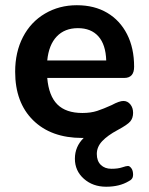

<svg xmlns="http://www.w3.org/2000/svg" viewBox="-20 -521 571 736"><path d="M161.1 -289.1H387.2Q385.3 -350.1 357.2 -381.6Q329.1 -413.1 278.6 -413.1Q228 -413.1 197.5 -381.1Q167 -349.1 161.1 -289.1ZM473.1 173.8Q438 194.8 387 194.8Q335.9 194.8 301.5 164.3Q267.1 133.8 267.1 87.4Q267.1 41 300.8 7.8H294.9Q175.8 7.8 106.9 -60.1Q38.1 -127.9 38.1 -246.1Q38.1 -321.3 68.1 -379.2Q98.1 -437 152.6 -469Q207 -501 274.4 -501Q341.8 -501 390.9 -471.9Q439.9 -442.9 467 -389.9Q494.1 -336.9 494.1 -265.1Q494.1 -222.2 456.1 -222.2H161.1Q167 -153.3 200 -120.6Q232.9 -87.9 295.9 -87.9Q328.1 -87.9 352.5 -95.9Q377 -104 408.2 -118.2Q438 -134.3 453.6 -134Q469.2 -133.8 479.7 -120.8Q490.2 -107.9 490.2 -88.4Q490.2 -68.8 479.7 -55.9Q469.2 -43 430.9 -22.5Q392.6 -2 371.8 20Q351.1 42 351.1 69.1Q351.1 96.2 366.5 111.1Q381.8 126 407 126Q432.1 126 448 120.6Q463.9 115.2 470.5 115.2Q477.1 115.2 483.6 124Q490.2 132.8 490.2 149.4Q490.2 166 473.1 173.8Z"/></svg>

Font: Nunito-Bold
Style: Bold
Weight: 700
Designer: Vernon Adams
Foundry: newtypography
Version: Version 3.000